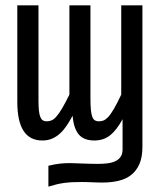

<svg xmlns="http://www.w3.org/2000/svg" viewBox="-20 -510 590 709"><path d="M122.1 -490.2V-138.2Q122.1 -115.2 123.8 -100.6Q125.5 -85.9 129.2 -77.4Q132.8 -68.8 138.4 -65.4Q144 -62 152.3 -62Q161.6 -62 170.2 -65.4Q178.7 -68.8 188.2 -79.6Q197.8 -90.3 209.2 -109.6Q220.7 -128.9 236.3 -160.6V-490.2H314V-147.5Q314 -120.6 315.7 -104Q317.4 -87.4 321 -78.1Q324.7 -68.8 330.6 -65.4Q336.4 -62 344.7 -62Q353.5 -62 361.3 -64.7Q369.1 -67.4 378.7 -77.1Q388.2 -86.9 399.9 -106.7Q411.6 -126.5 427.7 -160.6V-490.2H505.9V32.7Q505.9 70.3 494.9 95.5Q483.9 120.6 464.4 136Q444.8 151.4 417.5 157.7Q390.1 164.1 357.4 164.1Q349.6 164.1 339.8 163.8Q330.1 163.6 320.1 163.1Q310.1 162.6 300.5 162.4Q291 162.1 283.7 162.1Q264.2 162.1 248 162.8Q231.9 163.6 217.3 165.5Q202.6 167.5 188.5 170.9Q174.3 174.3 158.7 179.2V102.1Q180.7 96.7 199.2 94.5Q217.8 92.3 236.3 92.3Q243.7 92.3 256.1 92.8Q268.6 93.3 282.7 93.8Q296.9 94.2 311.8 94.7Q326.7 95.2 338.9 95.2Q358.4 95.2 375.7 93.3Q393.1 91.3 405.5 85.4Q418 79.6 425.3 69.1Q432.6 58.6 432.6 42V-69.8Q410.6 -29.3 386.5 -10.3Q362.3 8.8 328.6 8.8Q289.1 8.8 270.5 -13.9Q252 -36.6 248 -82.5Q237.8 -63.5 226.8 -46.9Q215.8 -30.3 202.4 -17.8Q189 -5.4 172.9 1.7Q156.7 8.8 136.2 8.8Q43.9 8.8 43.9 -133.3V-490.2Z"/></svg>

Font: Code New Roman
Style: Regular
Weight: 400
Monospace: yes
Designer: Sam Radian
Foundry: Code New Roman
Version: Version 2.00 November 29, 2014